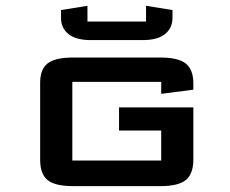

<svg xmlns="http://www.w3.org/2000/svg" viewBox="-20 -636 787 656"><path d="M569.3 -601.6V-574.7Q569.3 -540 543.7 -519.5Q518.1 -499 466.8 -499H291Q239.7 -499 214.1 -519.5Q188.5 -540 188.5 -574.7V-601.6L278.8 -616.2V-562.5H479V-616.2ZM640.6 -269V-90.8Q640.6 -42.5 615.2 -21.2Q589.8 0 527.3 0H230.5Q168 0 142.6 -20.8Q117.2 -41.5 117.2 -89.8V-353.5Q117.2 -399.4 142.8 -419.4Q168.5 -439.5 230.5 -439.5H527.3Q589.4 -439.5 615 -418.7Q640.6 -397.9 640.6 -350.6V-329.6L530.8 -315.4V-356.4H227.1V-87.4H530.8V-189.9H386.7V-269Z"/></svg>

Font: Squarish Sans CT
Style: RegularSC
Weight: 400
Version: Version 0.9